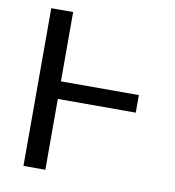

<svg xmlns="http://www.w3.org/2000/svg" viewBox="-81 -799 794 872"><g transform="rotate(10 315.5 -363.5)"><path d="M545.5 -407.7V-326.7H186.1V0H85.2V-727.3H186.1V-407.7Z"/></g></svg>

Font: Inter Alia
Style: Regular
Weight: 400
Designer: Rasmus Andersson (Latin, Greek, Cyrillic etc.) and Evan from Shavian.info (Shavian, old style figures)
Foundry: Shavian.info
Version: Version 0.001;git-37ab20767